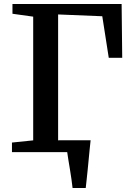

<svg xmlns="http://www.w3.org/2000/svg" viewBox="-20 -763 655 963"><path d="M216.5 -59H407.5V-36.5H216.5ZM344 180Q342 161 338.5 136.5Q335 112 330.8 86.5Q326.5 61 322.8 38.2Q319 15.5 317 -0.5L276.5 -59.5H434.5Q432.5 -41 430 -16.8Q427.5 7.5 425 34.5Q422.5 61.5 419.8 88.2Q417 115 414.5 138.8Q412 162.5 410 180ZM40 0V-48L146.5 -59V-679.5L42.5 -694V-743H590L593 -473H525.5L493 -681.5L271.5 -690.5V-59L422 -48V0Z"/></svg>

Font: Merriweather 36pt SemiBold
Style: Regular
Weight: 600
Version: Version 2.100